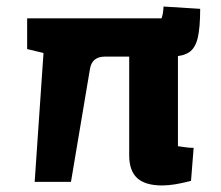

<svg xmlns="http://www.w3.org/2000/svg" viewBox="-20 -556 677 587"><path d="M86 0 113 -394 63 -406V-500H474Q479 -514 480 -536L592 -529Q592 -471 584.5 -440Q577 -409 558.5 -396.5Q540 -384 506 -383H302Q281 -383 269.5 -373.5Q258 -364 255 -345L197 0ZM476 11Q424 11 399.5 -11.5Q375 -34 375 -81V-432H524V-109Q538 -107 549 -105.5Q560 -104 572 -104L564 -3Q537 4 515.5 7.5Q494 11 476 11Z"/></svg>

Font: Changa SemiBold
Style: Regular
Weight: 600
Designer: Eduardo Rodriguez Tunni
Foundry: Eduardo Rodriguez Tunni
Version: Version 3.002; ttfautohint (v1.8.2)